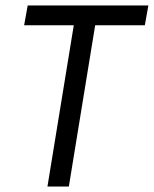

<svg xmlns="http://www.w3.org/2000/svg" viewBox="-20 -680 561 700"><path d="M231 0H153L249 -588H68L81 -660H521L508 -588H327Z"/></svg>

Font: Lucymar Sans
Style: Italic
Weight: 400
Italic angle: -10°
Foundry: The League of Moveable Type (original font) / Main changes by Cristiano Sobral with portions from Mirco Monsees
Version: Version 2.00;August 30, 2020;FontCreator 13.0.0.2681 64-bit